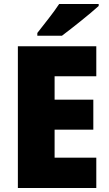

<svg xmlns="http://www.w3.org/2000/svg" viewBox="-20 -947 550 967"><path d="M477 -917V-927H278C249 -882 201 -824 168 -781V-767H292C344 -806 437 -880 477 -917ZM465 0V-153H255V-294H450V-445H255V-563H465V-714H70V0Z"/></svg>

Font: Noto Sans Arabic SemCond Blk
Style: Regular
Weight: 900
Width: 4
Designer: Monotype Design Team, Nadine Chahine, Nizar Qandah and Khaled Hosny
Foundry: Monotype Imaging Inc.
Version: Version 2.012